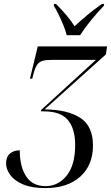

<svg xmlns="http://www.w3.org/2000/svg" viewBox="-20 -951 567 981"><path d="M211 10Q142 10 97.5 -9Q53 -28 32 -57.5Q11 -87 11 -117Q11 -149 30.5 -166Q50 -183 81 -183Q81 -100 113.5 -50Q146 0 213 0Q277 0 320.5 -53.5Q364 -107 364 -211Q364 -293 327 -337.5Q290 -382 204 -382H189L190 -389L470 -645H243Q213 -645 195.5 -639.5Q178 -634 168 -617.5Q158 -601 150 -570L145 -549H133L173 -714H527L521 -673L208 -392Q325 -391 390 -349Q455 -307 455 -208Q455 -107 390 -48.5Q325 10 211 10ZM321 -771Q315 -795 303.5 -823Q292 -851 279 -877.5Q266 -904 255 -922L256 -931H266Q297 -900 320 -872.5Q343 -845 361 -817Q388 -842 423 -871.5Q458 -901 501 -931H512L511 -922Q439 -847 389 -771Z"/></svg>

Font: Noto Serif Display Condensed
Style: Italic
Weight: 400
Width: 3
Italic angle: -12°
Designer: Monotype Design Team
Foundry: Monotype Imaging Inc.
Version: Version 2.009